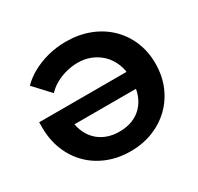

<svg xmlns="http://www.w3.org/2000/svg" viewBox="-154 -895 1124 1090"><g transform="rotate(-30 408.5 -350.0)"><path d="M409 11.8Q328.6 11.8 260.7 -15Q192.8 -41.8 143.2 -91Q93.7 -140.2 66.5 -207.9Q39.3 -275.6 39.3 -357V-390.8H632.1V-280.7H150L202.4 -334.1Q202.4 -284.3 216.9 -244.2Q231.3 -204.1 258.3 -175.7Q285.4 -147.2 323.4 -131.9Q361.3 -116.6 409 -116.6Q456.7 -116.6 494.6 -131.6Q532.6 -146.6 559.4 -175.1Q586.1 -203.5 600.2 -242.7Q614.4 -281.8 614.4 -330.5V-357Q614.4 -403.8 597.8 -443.7Q581.3 -483.5 552 -512.8Q522.6 -542 483 -558.3Q443.3 -574.5 396.7 -574.5Q361.2 -574.5 324.1 -565.3Q287 -556.1 253.4 -537.9Q219.7 -519.7 194.1 -492.5L97.4 -596.9Q130.4 -631.1 177.4 -656.9Q224.5 -682.8 281 -697.3Q337.5 -711.8 398.1 -711.8Q481.2 -711.8 550.8 -685.3Q620.4 -658.8 671.5 -610.1Q722.6 -561.4 750.3 -495.3Q778.1 -429.2 778.1 -350.6Q778.1 -271.4 750.5 -205.1Q722.9 -138.8 673.2 -90.3Q623.4 -41.8 556 -15Q488.6 11.8 409 11.8Z"/></g></svg>

Font: Montserrat Thin
Style: Regular
Weight: 100
Designer: Julieta Ulanovsky
Foundry: Julieta Ulanovsky
Version: Version 9.000